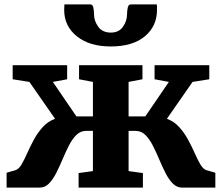

<svg xmlns="http://www.w3.org/2000/svg" viewBox="-20 -852 1008 872"><path d="M10 0V-67.5L50 -79Q65 -83.5 77.5 -104.5Q90 -125.5 103.2 -155.5Q116.5 -185.5 133.5 -217Q150.5 -248.5 173.8 -274.5Q197 -300.5 230 -312.5L113.5 -480L37.5 -492V-556H285V-492L220 -480L327 -323.5H402V-480L339 -492V-556H627V-492L564 -480V-323.5H640L747 -480L682 -492V-556H930.5V-492L854.5 -480L738 -312.5Q771 -300.5 794.2 -274.5Q817.5 -248.5 834.5 -217Q851.5 -185.5 864.8 -155.5Q878 -125.5 890.5 -104.5Q903 -83.5 918 -79L958 -67.5V0H807Q783 0 764.8 -18.5Q746.5 -37 731.5 -66.5Q716.5 -96 702.8 -128.8Q689 -161.5 674 -191Q659 -220.5 640.2 -239Q621.5 -257.5 596.5 -257.5H564V-75L629 -66V0H337V-66L402 -75V-257.5H370.5Q345.5 -257.5 326.8 -239Q308 -220.5 293 -191Q278 -161.5 264.2 -128.8Q250.5 -96 235.5 -66.5Q220.5 -37 202.5 -18.5Q184.5 0 160 0ZM390.5 -832Q401.5 -832 404.2 -816.2Q407 -800.5 407 -787.5Q407 -757 426.2 -730.5Q445.5 -704 483.5 -704Q520 -704 538.5 -730.5Q557 -757 557 -787.5Q557 -800.5 560 -816.2Q563 -832 574 -832H692Q693 -828 693 -819.5Q693 -811 693 -807Q693 -733 637.8 -687Q582.5 -641 482.5 -641Q386.5 -641 329 -687.2Q271.5 -733.5 271.5 -807Q271.5 -813.5 272 -819.5Q272.5 -825.5 272.5 -832Z"/></svg>

Font: Merriweather Black
Style: Regular
Weight: 900
Designer: Eben Sorkin
Foundry: Eben Sorkin
Version: Version 2.200;gftools[0.9.31]